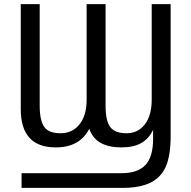

<svg xmlns="http://www.w3.org/2000/svg" viewBox="-20 -708 931 935"><path d="M85 207V135.3H572.3Q650.9 135.3 688.2 95.5Q725.6 55.7 725.6 -32.2V-75.7Q705.1 -32.7 668 -11.5Q630.9 9.8 571.3 9.8Q511.2 9.8 471.9 -11.2Q432.6 -32.2 414.6 -80.6Q368.2 9.8 251.5 9.8Q81.1 9.8 81.1 -176.3V-688H173.3V-194.3Q173.3 -120.6 195.6 -89.8Q217.8 -59.1 274.4 -59.1Q332.5 -59.1 367.2 -102.5Q401.9 -146 401.9 -223.1V-688H494.1V-194.3Q494.1 -119.6 516.8 -89.4Q539.6 -59.1 595.7 -59.1Q652.3 -59.1 685.5 -102.5Q718.8 -146 718.8 -223.1V-688H811V-45.9Q811 49.3 787.6 103Q764.2 156.2 712.6 181.6Q661.1 207 575.7 207Z"/></svg>

Font: Arimo Nerd Font
Style: Regular
Weight: 400
Designer: Steve Matteson
Foundry: Monotype Imaging Inc.
Version: Version 1.33;Nerd Fonts 3.2.1